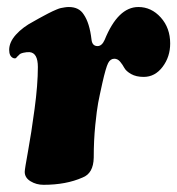

<svg xmlns="http://www.w3.org/2000/svg" viewBox="-20 -511 501 542"><path d="M370.6 -491.2Q407.2 -491.2 433.8 -461.7Q460.4 -432.1 460.4 -388.2Q460.4 -350.6 439 -322.3Q417.5 -293.9 385.7 -293.9Q364.3 -293.9 350.1 -302Q335.9 -310.1 330.8 -319.6Q325.7 -329.1 318.8 -337.2Q312 -345.2 302.7 -345.2Q291.5 -345.2 285.2 -332.8Q278.8 -320.3 269 -276.9Q260.7 -239.7 257.1 -220.5Q253.4 -201.2 249 -158.2Q244.6 -115.2 244.6 -65.9Q243.7 -21.5 212.9 -9.8Q166.5 10.7 103 10.7Q82.5 10.7 66.2 0.7Q49.8 -9.3 49.8 -25.9Q49.8 -33.2 59.1 -84Q68.4 -134.8 77.6 -203.4Q86.9 -272 86.9 -321.8Q86.9 -361.8 63.5 -363.8Q55.7 -364.3 46.1 -362.1Q36.6 -359.9 34.2 -356.4Q33.2 -355.5 32.2 -354.5Q31.2 -353.5 30.5 -352.8Q29.8 -352.1 28.8 -351.3Q27.8 -350.6 27.3 -349.6Q24.4 -344.2 17.1 -347.2Q5.9 -352.5 5.9 -370.1Q5.9 -392.1 25.1 -413.3Q44.4 -434.6 74.2 -450.2Q78.1 -452.6 88.9 -458.5Q99.6 -464.4 103.3 -466.3Q106.9 -468.3 115.7 -472.9Q124.5 -477.5 128.4 -479.2Q132.3 -481 139.6 -484.1Q147 -487.3 151.9 -488.3Q156.7 -489.3 162.6 -490.2Q168.5 -491.2 174.3 -491.2Q203.1 -491.2 216.3 -470.2Q232.9 -446.3 238.3 -399.4Q240.2 -380.9 255.4 -380.9Q267.6 -380.9 275.4 -398.4Q313 -491.2 370.6 -491.2Z"/></svg>

Font: Cooper* ExtraBold
Style: Italic
Weight: 800
Italic angle: -7°
Designer: Owen Earl
Foundry: indestructible type*
Version: Version 0.001